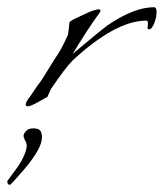

<svg xmlns="http://www.w3.org/2000/svg" viewBox="-72 -298 453 531"><path d="M5 -4Q-1 -4 -1 -9L1 -16Q3 -20 6.5 -25Q10 -30 14 -35L30 -59Q33 -63 38 -69.5Q43 -76 49 -86L80 -136Q97 -159 116 -202Q117 -208 118 -216.5Q119 -225 120 -236Q122 -241 156 -256Q188 -272 201 -272Q206 -272 206 -269Q206 -267 203 -262Q186 -239 167.5 -210.5Q149 -182 129 -149L195 -204Q207 -214 214.5 -219.5Q222 -225 224 -227Q298 -278 354 -278Q361 -278 361 -264Q361 -250 354.5 -233.5Q348 -217 340 -217Q338 -217 336 -219V-221Q336 -223 336.5 -225Q337 -227 337 -231V-234Q337 -241 333 -241Q248 -241 129 -131Q118 -120 103 -100Q88 -80 69 -52L59 -30L32 -15Q12 -4 5 -4ZM-45 213Q-49 213 -50.5 209.5Q-52 206 -52 203Q-45 193 -39.5 186Q-34 179 -27 169Q-15 153 -6.5 134.5Q2 116 2 103Q1 96 -2.5 90.5Q-6 85 -7 78Q-7 72 0 64.5Q7 57 20 57Q35 57 39.5 63.5Q44 70 44 81Q44 97 33.5 116Q23 135 9 153Q-5 171 -18 185Q-21 188 -28.5 197Q-36 206 -44 213Z"/></svg>

Font: Whisper
Style: Regular
Weight: 400
Designer: Robert E. Leuschke
Foundry: Robert E. Leuschke
Version: Version 1.010; ttfautohint (v1.8.4.7-5d5b)